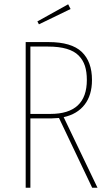

<svg xmlns="http://www.w3.org/2000/svg" viewBox="-20 -878 511 898"><path d="M310.1 -835.9 162.1 -764.2 154.8 -777.8 298.8 -857.9ZM436 0H411.1L255.9 -326.2Q231.4 -324.2 220.2 -324.2H122.1V0H100.1V-681.2H207Q314 -681.2 362.1 -635.5Q410.2 -589.8 410.2 -503.9Q410.2 -432.6 375.5 -388.2Q340.8 -343.8 277.8 -330.1ZM215.8 -345.2Q386.2 -345.2 386.2 -503.9Q386.2 -542 377.2 -569.8Q368.2 -597.7 347.7 -618.4Q327.1 -639.2 291.5 -649.7Q255.9 -660.2 205.1 -660.2H122.1V-345.2Z"/></svg>

Font: Fira Sans Compressed Thin
Style: Regular
Weight: 100
Width: 1
Designer: Carrois Corporate & Edenspiekermann AG
Foundry: Carrois Corporate GbR & Edenspiekermann AG
Version: Version 4.203;PS 004.203;hotconv 1.0.88;makeotf.lib2.5.64775